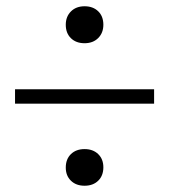

<svg xmlns="http://www.w3.org/2000/svg" viewBox="-20 -598 540 613"><path d="M250 -5Q223 -5 206.5 -21Q190 -37 190 -63Q190 -90 206.5 -106Q223 -122 250 -122Q277 -122 293.5 -106Q310 -90 310 -64Q310 -37 293.5 -21Q277 -5 250 -5ZM250 -460Q223 -460 206.5 -476Q190 -492 190 -519Q190 -545 206.5 -561.5Q223 -578 250 -578Q277 -578 293.5 -562Q310 -546 310 -519Q310 -493 293.5 -476.5Q277 -460 250 -460ZM28 -267V-313H472V-267Z"/></svg>

Font: M PLUS 1 Code Light
Style: Regular
Weight: 300
Designer: Coji Morishita
Foundry: UNDERFOREST DESIGN
Version: Version 1.002